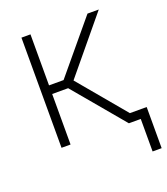

<svg xmlns="http://www.w3.org/2000/svg" viewBox="-128 -619 756 867"><g transform="rotate(-20 250.0 -186.0)"><path d="M75.7 0V-529.3H119.1V-284.2H189L393.1 -529.3H447.3L230.5 -267.1L454.1 0H399.4L195.8 -242.7H119.1V0ZM456.5 156.2V0H409.2V-41.5H500V156.2Z"/></g></svg>

Font: Inter 24pt ExtraLight
Style: Regular
Weight: 250
Designer: Rasmus Andersson
Foundry: rsms
Version: Version 4.001;git-66647c0bb